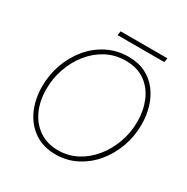

<svg xmlns="http://www.w3.org/2000/svg" viewBox="-188 -997 1134 1165"><g transform="rotate(30 379.0 -414.5)"><path d="M356 7.8Q268.6 7.8 206.8 -34.7Q145 -77.1 112.5 -149.4Q80.1 -221.7 80.1 -310.5Q80.1 -393.1 107.2 -468Q134.3 -543 183.3 -601.6Q232.4 -660.2 299.3 -693.8Q366.2 -727.5 445.3 -727.5Q515.1 -727.5 566.4 -701.7Q617.7 -675.8 651.6 -630.9Q685.5 -585.9 702.1 -529.1Q718.8 -472.2 718.8 -409.7Q718.8 -326.7 691.4 -251.5Q664.1 -176.3 615 -117.9Q565.9 -59.6 499.8 -25.9Q433.6 7.8 356 7.8ZM356.4 -21.5Q427.7 -21.5 488.3 -53.7Q548.8 -85.9 593.5 -141.4Q638.2 -196.8 663.1 -266.8Q688 -336.9 688 -412.6Q688 -488.8 661.1 -554Q634.3 -619.1 579.8 -658.7Q525.4 -698.2 443.4 -698.2Q369.6 -698.2 308.6 -665.8Q247.6 -633.3 203.1 -577.9Q158.7 -522.5 134.5 -452.6Q110.4 -382.8 110.4 -308.1Q110.4 -225.6 140.1 -160.9Q169.9 -96.2 225.1 -58.8Q280.3 -21.5 356.4 -21.5ZM320.8 -807.6 325.7 -836.9H653.3L648.4 -807.6Z"/></g></svg>

Font: Reddit Sans ExtraLight
Style: Italic
Weight: 250
Italic angle: -11.25°
Designer: Stephen Hutchings
Version: Version 1.013